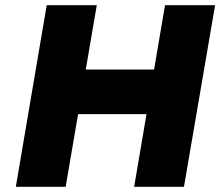

<svg xmlns="http://www.w3.org/2000/svg" viewBox="-20 -720 849 740"><path d="M134 -280H667L697 -452H164ZM616 -700 497 0H689L809 -700ZM160 -700 41 0H233L353 -700Z"/></svg>

Font: Jost ExtraBold
Style: Italic
Weight: 800
Italic angle: -5°
Version: Version 3.710